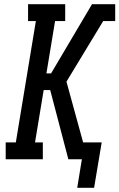

<svg xmlns="http://www.w3.org/2000/svg" viewBox="-20 -755 566 910"><path d="M346 135 368 0H304L218 -328H187L146 -80H183V0H7V-80H55L150 -655H113V-735H289V-655H241L200 -407H222L416 -735H526V-655H469L295 -368L374 -80H462L426 135Z"/></svg>

Font: Iosevka Slab Medium
Style: Italic
Weight: 500
Italic angle: -9°
Monospace: yes
Designer: Belleve Invis
Foundry: Belleve Invis
Version: Version 11.1.0; ttfautohint (v1.8.3)